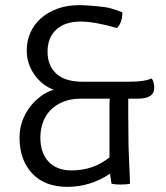

<svg xmlns="http://www.w3.org/2000/svg" viewBox="-20 -715 644 747"><path d="M480 -147 486 0Q471 3 450 3Q429 3 414 0L408 -39Q331 12 242 12Q154 12 105 -40.5Q56 -93 56 -180Q56 -213 66.5 -243Q77 -273 95.5 -297.5Q114 -322 138 -340Q162 -358 189 -366Q144 -382 114 -424.5Q84 -467 84 -519Q84 -556 98.5 -588.5Q113 -621 140 -644.5Q167 -668 204.5 -681.5Q242 -695 289 -695Q303 -695 331 -693Q359 -691 386.5 -687.5Q414 -684 456 -667Q456 -627 435 -606Q393 -618 358 -624.5Q323 -631 294 -631Q232 -631 198.5 -599.5Q165 -568 165 -514Q165 -460 199 -428.5Q233 -397 302 -397H481Q543 -397 570 -410Q580 -397 580 -373Q580 -331 515 -331H479V-268ZM406 -267Q406 -287 406 -303.5Q406 -320 407 -331H293Q254 -331 224.5 -318.5Q195 -306 175.5 -285.5Q156 -265 146.5 -237.5Q137 -210 137 -180Q137 -120 169 -86Q201 -52 258 -52Q344 -52 406 -103Z"/></svg>

Font: Signika
Style: Light
Weight: 300
Designer: Anna Giedrys
Foundry: Anna Giedrys
Version: Version 1.001